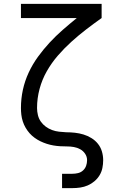

<svg xmlns="http://www.w3.org/2000/svg" viewBox="-20 -755 640 990"><path d="M300 215V141H353Q368 141 382.5 137.5Q397 134 408 124Q419 114 424 100Q429 86 429 71Q429 53 419 38Q409 23 393.5 14.5Q378 6 360.5 3Q343 0 325.5 0Q308 0 290.5 -1Q273 -2 255.5 -5Q238 -8 221 -13.5Q204 -19 188.5 -26.5Q173 -34 158.5 -44.5Q144 -55 132.5 -68Q121 -81 112 -96.5Q103 -112 97.5 -129Q92 -146 90 -163.5Q88 -181 88 -198Q88 -246 98 -292Q108 -338 128 -381Q148 -424 176 -462.5Q204 -501 236 -535.5Q268 -570 303.5 -601Q339 -632 376 -662H88V-735H504V-662Q463 -633 424 -603Q385 -573 348 -539.5Q311 -506 278.5 -468.5Q246 -431 221.5 -388Q197 -345 184 -296.5Q171 -248 171 -198Q171 -180 175.5 -161.5Q180 -143 190.5 -128Q201 -113 216 -102Q231 -91 248.5 -84.5Q266 -78 284.5 -76Q303 -74 321 -73H322Q344 -73 366.5 -70.5Q389 -68 410.5 -61.5Q432 -55 451.5 -43Q471 -31 485 -13.5Q499 4 505.5 26Q512 48 512 71Q512 91 508 111Q504 131 493.5 148.5Q483 166 467 179.5Q451 193 432.5 201Q414 209 394 212Q374 215 353 215Z"/></svg>

Font: Zed Sans Extended
Style: Regular
Weight: 400
Width: 7
Designer: Belleve Invis
Foundry: Belleve Invis
Version: Version 1.0.0; ttfautohint (v1.8.4)